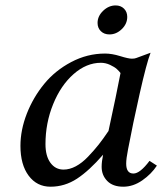

<svg xmlns="http://www.w3.org/2000/svg" viewBox="-20 -689 606 711"><path d="M361.8 -116.2Q310.5 -57.1 265.1 -27.3Q219.7 2.4 167 2.4Q116.7 2.4 86.2 -38.3Q55.7 -79.1 55.7 -148.9Q55.7 -207.5 79.3 -268.1Q103 -328.6 143.6 -378.2Q184.1 -427.7 243.7 -459.2Q303.2 -490.7 369.1 -490.7Q394.5 -490.7 425 -481.2Q455.6 -471.7 468.3 -471.7Q478.5 -471.7 484.4 -474.1L537.6 -493.7Q522.9 -456.1 497.3 -342.5Q471.7 -229 454.1 -135.7Q447.3 -101.6 447.3 -83Q447.3 -46.4 474.1 -46.4Q498.5 -46.4 533.7 -93.3L561 -75.7Q540.5 -44.4 506.8 -21Q473.1 2.4 436.5 2.4Q397.9 2.4 377.2 -18.8Q356.4 -40 356.4 -71.3Q356.4 -90.8 361.8 -116.2ZM381.8 -204.1Q411.6 -341.3 426.3 -418.5Q420.9 -425.8 412.6 -433.3Q404.3 -440.9 387.7 -448.7Q371.1 -456.5 353.5 -456.5Q300.3 -456.5 252.7 -414.8Q205.1 -373 176.8 -303.2Q148.4 -233.4 148.4 -155.3Q148.4 -111.3 166.7 -86.2Q185.1 -61 215.3 -61Q237.8 -61 260.7 -73.2Q283.7 -85.4 305.9 -108.6Q328.1 -131.8 345 -153.1Q361.8 -174.3 381.8 -204.1ZM408.2 -668.9Q427.2 -668.9 439.2 -657Q451.2 -645 451.2 -626.5Q451.2 -600.6 430.9 -581.1Q410.6 -561.5 385.3 -561.5Q365.7 -561.5 353.5 -573.5Q341.3 -585.4 341.3 -604Q341.3 -629.4 362.1 -649.2Q382.8 -668.9 408.2 -668.9Z"/></svg>

Font: Flanker
Style: Italic
Weight: 400
Italic angle: -12°
Designer: Flanker
Version: Version 2.027